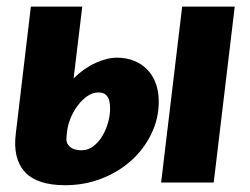

<svg xmlns="http://www.w3.org/2000/svg" viewBox="-20 -538 736 566"><path d="M672 -518.5 610 0H455L517 -518.5ZM176 -132.5Q174 -116.5 185.5 -105.8Q197 -95 220.5 -95Q239.5 -95 255 -106.8Q270.5 -118.5 281.5 -136.8Q292.5 -155 298.5 -176.5Q304.5 -198 304.5 -217.5Q304.5 -227 303.2 -235.8Q302 -244.5 298.2 -251Q294.5 -257.5 287.8 -261.5Q281 -265.5 270 -265.5Q253.5 -265.5 238 -255Q222.5 -244.5 209.8 -227.8Q197 -211 188.2 -190Q179.5 -169 177.5 -148.5ZM197 -307Q227.5 -337 261.8 -352.5Q296 -368 325 -368Q351.5 -368 374 -359.2Q396.5 -350.5 413 -334Q429.5 -317.5 438.8 -293.5Q448 -269.5 448 -239Q448 -188.5 426.2 -143.5Q404.5 -98.5 367 -64.8Q329.5 -31 279.2 -11.5Q229 8 172 8Q89.5 8 53.5 -31Q17.5 -70 26.5 -143.5L71 -518.5H222.5Z"/></svg>

Font: Lato ExtraBold
Style: Italic
Weight: 800
Italic angle: -7°
Designer: Lukasz Dziedzic with Adam Twardoch and Botio Nikoltchev
Foundry: tyPoland Lukasz Dziedzic
Version: Version 2.015; 2015-08-06; http://www.latofonts.com/